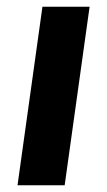

<svg xmlns="http://www.w3.org/2000/svg" viewBox="-20 -550 318 570"><path d="M172 0H32L106 -530H246Z"/></svg>

Font: Fira Sans SemiBold
Style: Italic
Weight: 600
Italic angle: -8°
Designer: bBox Type GmbH & Carrois Corporate GbR & Edenspiekermann AG
Foundry: bBox Type GmbH & Carrois Corporate GbR & Edenspiekermann AG
Version: Version 4.301